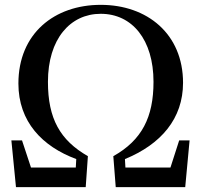

<svg xmlns="http://www.w3.org/2000/svg" viewBox="-20 -773 831 793"><path d="M46 0H334L343 -128C228 -194 178 -283 178 -435C178 -612 270 -716 396 -716C526 -716 614 -609 614 -435C614 -289 566 -194 448 -128L458 0H745L763 -193H720L684 -81H498L496 -116C645 -177 736 -283 736 -431C736 -633 588 -753 396 -753C205 -753 56 -635 56 -428C56 -270 155 -168 295 -116L293 -81H108L71 -193H27Z"/></svg>

Font: Noto Serif JP SemiBold
Style: Regular
Weight: 600
Designer: Ryoko NISHIZUKA 西塚涼子 (kana & ideographs); Frank Grießhammer (Latin, Greek & Cyrillic); Wenlong ZHANG 张文龙 (bopomofo); San
Foundry: Adobe
Version: Version 2.001;hotconv 1.1.0;makeotfexe 2.6.0